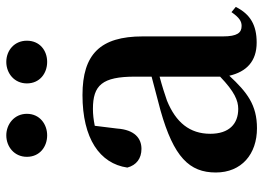

<svg xmlns="http://www.w3.org/2000/svg" viewBox="-136 -704 856 625"><g transform="rotate(-90 292.5 -392.0)"><path d="M164 -667C200 -667 234 -691 234 -733C234 -774 200 -800 164 -800C127 -800 94 -774 94 -733C94 -691 127 -667 164 -667ZM403 -667C440 -667 472 -691 472 -733C472 -774 440 -800 403 -800C366 -800 333 -774 333 -733C333 -691 366 -667 403 -667ZM466 15C522 15 558 -5 582 -53L565 -67C547 -41 535 -34 520 -34C498 -34 486 -48 486 -95V-356C486 -494 428 -552 295 -552C154 -552 72 -496 59 -406C67 -376 89 -360 120 -360C154 -360 182 -382 186 -439L195 -512C215 -516 232 -518 250 -518C327 -518 355 -488 355 -381V-327L245 -298C93 -255 43 -204 43 -118C43 -34 103 16 187 16C263 16 304 -16 358 -74C371 -18 405 15 466 15ZM355 -104C306 -57 277 -45 250 -45C201 -45 169 -75 169 -136C169 -203 206 -248 277 -277C297 -284 325 -293 355 -301Z"/></g></svg>

Font: Noto Serif JP
Style: Bold
Weight: 700
Designer: Ryoko NISHIZUKA 西塚涼子 (kana & ideographs); Frank Grießhammer (Latin, Greek & Cyrillic); Wenlong ZHANG 张文龙 (bopomofo); San
Foundry: Adobe
Version: Version 2.001;hotconv 1.1.0;makeotfexe 2.6.0